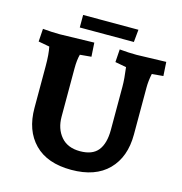

<svg xmlns="http://www.w3.org/2000/svg" viewBox="-122 -955 1024 1080"><g transform="rotate(15 389.5 -414.5)"><path d="M679 -542V-268Q679 -137 604 -61Q529 15 389 15Q249 15 174.5 -61Q100 -137 100 -268V-512Q100 -581 91 -623L26 -635L31 -710Q84 -705 131 -705L330 -710L335 -629L269 -623Q260 -590 260 -542V-260Q260 -190 298.5 -144.5Q337 -99 409.5 -99Q482 -99 514.5 -140Q547 -181 547 -260V-512Q547 -556 538 -623L473 -635L478 -710Q531 -705 578 -705L749 -710L754 -629L688 -623Q679 -581 679 -542ZM229 -771V-844H551L544 -771Z"/></g></svg>

Font: Andada SC
Style: Bold
Weight: 700
Designer: Carolina Giovagnoli
Foundry: Carolina Giovagnoli
Version: Version 1.003